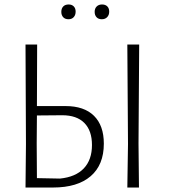

<svg xmlns="http://www.w3.org/2000/svg" viewBox="-20 -838 760 858"><path d="M444 -196Q444 -101 385 -50.5Q326 0 217 0H94L96 -194L94 -639H146L145 -364H273Q356 -364 400 -320.5Q444 -277 444 -196ZM599 -197 601 0H549L552 -194L549 -639H602ZM391 -190Q391 -254 357 -288.5Q323 -323 258 -323L145 -322L144 -197L145 -42L248 -40Q318 -47 354.5 -85.5Q391 -124 391 -190ZM318 -786Q318 -771 309.5 -761.5Q301 -752 286 -752Q271 -752 262.5 -761Q254 -770 254 -785Q254 -800 262.5 -809Q271 -818 287 -818Q301 -818 309.5 -809.5Q318 -801 318 -786ZM468 -786Q468 -771 459 -761.5Q450 -752 435 -752Q420 -752 411.5 -761Q403 -770 403 -785Q403 -800 412 -809Q421 -818 436 -818Q451 -818 459.5 -809.5Q468 -801 468 -786Z"/></svg>

Font: Luna Sans Light
Style: Regular
Weight: 300
Designer: Juan Pablo del Peral
Foundry: Huerta Tipografica
Version: Version 2.001; ttfautohint (v1.5)